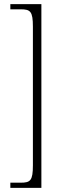

<svg xmlns="http://www.w3.org/2000/svg" viewBox="-20 -780 304 928"><path d="M30 128H180V-760H30V-735H80C127 -735 139 -725 139 -651V19C139 93 127 103 80 103H30Z"/></svg>

Font: Noto Serif Georgian Condensed ExtraLight
Style: Regular
Weight: 200
Width: 3
Designer: Monotype Design Team, Akaki Razmadze
Foundry: Google LLC
Version: Version 2.003